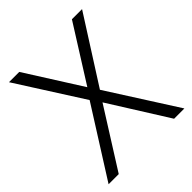

<svg xmlns="http://www.w3.org/2000/svg" viewBox="-205 -874 1003 1003"><g transform="rotate(-45 296.5 -372.5)"><path d="M17 0H92L297 -325L501 0H577L334 -381L566 -745H491L297 -437L102 -745H26L258 -381Z"/></g></svg>

Font: Mluvka Light
Style: Regular
Weight: 300
Designer: Modified by Jiří Krblich, Original typeface by Gumpita Rahayu
Foundry: Gumpita Rahayu & Jiří Krblich
Version: Version 2.000;Glyphs 3.1.1 (3134)